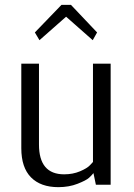

<svg xmlns="http://www.w3.org/2000/svg" viewBox="-20 -763 552 793"><path d="M273 -743 381 -629 363 -597 253 -694 143 -597 124 -629 234 -743ZM437 -500V0H376L366 -48Q359 -39 347.5 -28.5Q336 -18 300.5 -4Q265 10 221 10Q148 10 108 -30.5Q68 -71 68 -151V-500H141V-166Q141 -43 245 -43Q281 -43 310.5 -55.5Q340 -68 352 -81L364 -94V-500Z"/></svg>

Font: Arsenal
Style: Regular
Weight: 400
Designer: Andrij Shevchenko
Foundry: Stairsfor.com
Version: Version 1.000